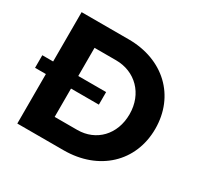

<svg xmlns="http://www.w3.org/2000/svg" viewBox="-151 -873 1071 1045"><g transform="rotate(30 384.5 -350.0)"><path d="M373 -700H77V-390H9V-311H77V0H368C589 0 742 -144 742 -350C742 -557 591 -700 373 -700ZM377 -133H235V-311H410V-390H235V-567H370C491 -567 581 -478 581 -349C581 -221 495 -133 377 -133Z"/></g></svg>

Font: Juman SemiBold
Style: Regular
Weight: 600
Designer: Bandar Raffah (Arabic) Julieta Ulanovsky (Latin)
Foundry: Caramella
Version: Version 5.022;PS 005.022;hotconv 1.0.88;makeotf.lib2.5.64775